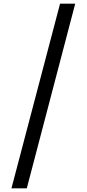

<svg xmlns="http://www.w3.org/2000/svg" viewBox="-20 -853 469 1039"><path d="M305 -833H387L125 166H42Z"/></svg>

Font: binaryhoriontal115
Style: Book
Weight: 400
Designer: Jelle Bosma - Monotype Design Team
Foundry: Monotype Imaging Inc.
Version: Version 2.003